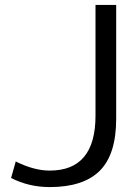

<svg xmlns="http://www.w3.org/2000/svg" viewBox="-20 -750 567 780"><path d="M44 -94Q118 -57 182 -57Q368 -57 368 -280V-730H452V-267Q452 -123 385.5 -56.5Q319 10 182 10Q97 10 25 -27Z"/></svg>

Font: M PLUS 1p
Style: Regular
Weight: 400
Version: Version 1.062